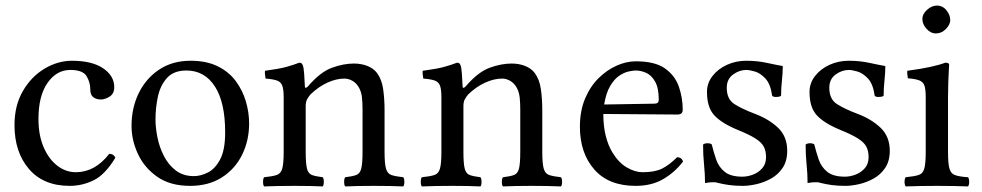

<svg xmlns="http://www.w3.org/2000/svg" viewBox="-20 -667 3523 689"><path d="M394 -101Q357 -40 316 -20Q275 0 230 0Q136 0 84 -60.5Q32 -121 32 -218Q32 -289 62.5 -341Q93 -393 140.5 -421Q188 -449 238 -449Q310 -449 350 -422Q390 -395 390 -354Q390 -331 373.5 -320.5Q357 -310 342 -310Q326 -310 315 -318Q304 -326 304 -346Q304 -372 290.5 -394Q277 -416 232 -416Q183 -416 150.5 -369.5Q118 -323 118 -240Q118 -182 136.5 -139Q155 -96 185.5 -72.5Q216 -49 252 -49Q321 -49 372 -115Q388 -115 394 -101Z M874 -224Q874 -163 849 -112Q824 -61 776.5 -30.5Q729 0 662 0Q591 0 544.5 -32.5Q498 -65 475 -114.5Q452 -164 452 -215Q452 -280 478 -333Q504 -386 551.5 -417.5Q599 -449 664 -449Q721 -449 761.5 -429Q802 -409 826.5 -375.5Q851 -342 862.5 -302.5Q874 -263 874 -224ZM649 -414Q604 -414 580 -388Q556 -362 547 -322Q538 -282 538 -238Q538 -209 545 -174Q552 -139 568 -107.5Q584 -76 610.5 -55.5Q637 -35 676 -35Q700 -35 726 -48Q752 -61 770 -95Q788 -129 788 -192Q788 -300 751 -357Q714 -414 649 -414Z M1086 -358Q1130 -409 1171.5 -424Q1213 -439 1250 -439Q1276 -439 1298 -430.5Q1320 -422 1333 -405Q1350 -382 1355 -347Q1360 -312 1360 -271V-122Q1360 -81 1365 -62.5Q1370 -44 1384.5 -39Q1399 -34 1427 -31Q1431 -27 1431 -14Q1431 -2 1427 2Q1405 1 1378 0.5Q1351 0 1321 0Q1291 0 1266.5 0.5Q1242 1 1219 2Q1215 -2 1215 -14Q1215 -27 1219 -31Q1245 -34 1258.5 -39Q1272 -44 1276.5 -62.5Q1281 -81 1281 -122V-274Q1281 -297 1279 -316.5Q1277 -336 1269 -351Q1260 -368 1245.5 -376.5Q1231 -385 1216 -385Q1187 -385 1155 -370.5Q1123 -356 1094 -328Q1088 -321 1082.5 -311.5Q1077 -302 1077 -286V-122Q1077 -81 1081.5 -62.5Q1086 -44 1099.5 -39Q1113 -34 1138 -31Q1142 -27 1142 -14Q1142 -2 1138 2Q1116 1 1092 0.5Q1068 0 1038 0Q1008 0 979.5 0.5Q951 1 928 2Q924 -2 924 -14Q924 -27 928 -31Q958 -34 973 -39Q988 -44 993 -62.5Q998 -81 998 -122V-317Q998 -346 993 -359.5Q988 -373 974 -378Q960 -383 933 -385Q932 -390 931 -399.5Q930 -409 931 -413Q983 -420 1008 -427Q1033 -434 1054 -442Q1060 -442 1062.5 -439.5Q1065 -437 1066 -434Q1070 -426 1071.5 -402Q1073 -378 1074 -358Q1074 -351 1078 -352Q1082 -353 1086 -358Z M1652 -358Q1696 -409 1737.5 -424Q1779 -439 1816 -439Q1842 -439 1864 -430.5Q1886 -422 1899 -405Q1916 -382 1921 -347Q1926 -312 1926 -271V-122Q1926 -81 1931 -62.5Q1936 -44 1950.5 -39Q1965 -34 1993 -31Q1997 -27 1997 -14Q1997 -2 1993 2Q1971 1 1944 0.5Q1917 0 1887 0Q1857 0 1832.5 0.5Q1808 1 1785 2Q1781 -2 1781 -14Q1781 -27 1785 -31Q1811 -34 1824.5 -39Q1838 -44 1842.5 -62.5Q1847 -81 1847 -122V-274Q1847 -297 1845 -316.5Q1843 -336 1835 -351Q1826 -368 1811.5 -376.5Q1797 -385 1782 -385Q1753 -385 1721 -370.5Q1689 -356 1660 -328Q1654 -321 1648.5 -311.5Q1643 -302 1643 -286V-122Q1643 -81 1647.5 -62.5Q1652 -44 1665.5 -39Q1679 -34 1704 -31Q1708 -27 1708 -14Q1708 -2 1704 2Q1682 1 1658 0.5Q1634 0 1604 0Q1574 0 1545.5 0.5Q1517 1 1494 2Q1490 -2 1490 -14Q1490 -27 1494 -31Q1524 -34 1539 -39Q1554 -44 1559 -62.5Q1564 -81 1564 -122V-317Q1564 -346 1559 -359.5Q1554 -373 1540 -378Q1526 -383 1499 -385Q1498 -390 1497 -399.5Q1496 -409 1497 -413Q1549 -420 1574 -427Q1599 -434 1620 -442Q1626 -442 1628.5 -439.5Q1631 -437 1632 -434Q1636 -426 1637.5 -402Q1639 -378 1640 -358Q1640 -351 1644 -352Q1648 -353 1652 -358Z M2261 0Q2164 0 2112.5 -59Q2061 -118 2061 -212Q2061 -269 2079.5 -313Q2098 -357 2128 -386.5Q2158 -416 2193 -431.5Q2228 -447 2261 -447Q2331 -447 2367 -421Q2403 -395 2416.5 -355Q2430 -315 2430 -273Q2430 -256 2411 -256L2145 -258Q2145 -215 2153.5 -180.5Q2162 -146 2177 -121Q2200 -83 2229.5 -66Q2259 -49 2286 -49Q2330 -49 2356 -62Q2382 -75 2410 -103Q2427 -102 2431 -87Q2401 -48 2359.5 -24Q2318 0 2261 0ZM2148 -292 2329 -295Q2344 -295 2344 -309Q2344 -351 2331 -374Q2318 -397 2299 -405.5Q2280 -414 2261 -414Q2252 -414 2236 -410.5Q2220 -407 2202.5 -395.5Q2185 -384 2170 -359Q2155 -334 2148 -292Z M2503 -148Q2508 -153 2520 -153Q2528 -153 2534 -149Q2541 -121 2550 -94.5Q2559 -68 2580.5 -50.5Q2602 -33 2644 -33Q2663 -33 2682.5 -40.5Q2702 -48 2715.5 -63.5Q2729 -79 2729 -103Q2729 -125 2721 -140.5Q2713 -156 2691 -170Q2669 -184 2627 -201Q2569 -225 2543 -253.5Q2517 -282 2517 -337Q2517 -369 2537 -394.5Q2557 -420 2589 -434.5Q2621 -449 2658 -449Q2697 -449 2731.5 -441.5Q2766 -434 2789 -430Q2789 -405 2786 -378Q2783 -351 2783 -324Q2781 -321 2775.5 -320Q2770 -319 2765 -319Q2755 -319 2751 -323Q2745 -366 2726.5 -385.5Q2708 -405 2688.5 -410.5Q2669 -416 2658 -416Q2633 -416 2610.5 -399.5Q2588 -383 2588 -352Q2588 -311 2615.5 -293.5Q2643 -276 2688 -259Q2739 -240 2772 -208.5Q2805 -177 2805 -126Q2805 -89 2788.5 -64.5Q2772 -40 2746.5 -26Q2721 -12 2694 -6Q2667 0 2646 0Q2618 0 2596.5 -3Q2575 -6 2555 -11Q2550 -13 2545 -13Q2540 -13 2535 -13Q2525 -13 2510 -10Q2510 -42 2506.5 -76.5Q2503 -111 2503 -148Z M2871 -148Q2876 -153 2888 -153Q2896 -153 2902 -149Q2909 -121 2918 -94.5Q2927 -68 2948.5 -50.5Q2970 -33 3012 -33Q3031 -33 3050.5 -40.5Q3070 -48 3083.5 -63.5Q3097 -79 3097 -103Q3097 -125 3089 -140.5Q3081 -156 3059 -170Q3037 -184 2995 -201Q2937 -225 2911 -253.5Q2885 -282 2885 -337Q2885 -369 2905 -394.5Q2925 -420 2957 -434.5Q2989 -449 3026 -449Q3065 -449 3099.5 -441.5Q3134 -434 3157 -430Q3157 -405 3154 -378Q3151 -351 3151 -324Q3149 -321 3143.5 -320Q3138 -319 3133 -319Q3123 -319 3119 -323Q3113 -366 3094.5 -385.5Q3076 -405 3056.5 -410.5Q3037 -416 3026 -416Q3001 -416 2978.5 -399.5Q2956 -383 2956 -352Q2956 -311 2983.5 -293.5Q3011 -276 3056 -259Q3107 -240 3140 -208.5Q3173 -177 3173 -126Q3173 -89 3156.5 -64.5Q3140 -40 3114.5 -26Q3089 -12 3062 -6Q3035 0 3014 0Q2986 0 2964.5 -3Q2943 -6 2923 -11Q2918 -13 2913 -13Q2908 -13 2903 -13Q2893 -13 2878 -10Q2878 -42 2874.5 -76.5Q2871 -111 2871 -148Z M3290 -599Q3290 -617 3307 -632Q3324 -647 3342 -647Q3363 -647 3376.5 -630Q3390 -613 3390 -595Q3390 -579 3374.5 -563Q3359 -547 3338 -547Q3320 -547 3305 -563.5Q3290 -580 3290 -599ZM3382 -122Q3382 -81 3387 -62.5Q3392 -44 3407.5 -38.5Q3423 -33 3454 -31Q3458 -25 3458 -14Q3458 -4 3454 2Q3429 1 3400.5 0.5Q3372 0 3342 0Q3312 0 3284 0.5Q3256 1 3230 2Q3226 -4 3226 -14Q3226 -25 3230 -31Q3261 -34 3276.5 -39Q3292 -44 3297 -62.5Q3302 -81 3302 -122V-317Q3302 -346 3297.5 -359.5Q3293 -373 3279 -378.5Q3265 -384 3238 -386Q3237 -391 3236 -400Q3235 -409 3236 -413Q3287 -420 3319 -427Q3351 -434 3372 -442Q3386 -442 3386 -435Q3386 -435 3385 -417Q3384 -399 3383 -372.5Q3382 -346 3382 -321Z"/></svg>

Font: Pochaevsk
Style: Regular
Weight: 400
Version: Version 1.210; ttfautohint (v1.8.4.7-5d5b)